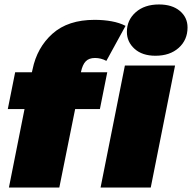

<svg xmlns="http://www.w3.org/2000/svg" viewBox="-20 -841 861 861"><path d="M20 0 90 -352H15L48 -517H123L126 -530Q146 -628 215.5 -690Q285 -752 404 -752Q445 -752 480.5 -745.5Q516 -739 543 -725L457 -568Q433 -581 406 -581Q379 -581 364.5 -566Q350 -551 343 -518V-517H461L428 -352H317L246 0ZM431 0 540 -547H765L656 0ZM677 -591Q618 -591 583.5 -622Q549 -653 549 -698Q549 -751 588.5 -786Q628 -821 693 -821Q752 -821 786.5 -792Q821 -763 821 -718Q821 -662 781.5 -626.5Q742 -591 677 -591Z"/></svg>

Font: Montserrat Black
Style: Italic
Weight: 900
Italic angle: -11.3°
Designer: Julieta Ulanovsky
Foundry: Julieta Ulanovsky
Version: Version 9.000; ttfautohint (v1.8.4.7-5d5b)